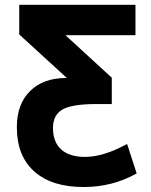

<svg xmlns="http://www.w3.org/2000/svg" viewBox="-20 -752 615 784"><path d="M533.2 -732.4V-608.4H247.1L436.5 -434.6V-327.1H372.1Q273.4 -327.1 234.9 -304.7Q196.3 -282.2 196.3 -229.5Q196.3 -171.9 230 -141.6Q263.7 -111.3 327.1 -111.3Q402.3 -111.3 499 -164.1L538.1 -43.9Q439.5 11.7 321.3 11.7Q191.4 11.7 120.1 -51.8Q48.8 -115.2 48.8 -232.4Q48.8 -327.1 103 -380.4Q157.2 -433.6 250 -433.6H252.9L58.6 -611.3V-732.4Z"/></svg>

Font: Nasu
Style: Bold
Weight: 700
Designer: Ryoko NISHIZUKA (kana &amp; ideographs); Paul D. Hunt (Latin, Greek &amp; Cyrillic); Wenlong ZHANG (bopomofo); Sandoll C
Version: Version 2014.1215